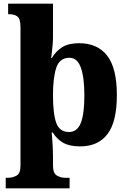

<svg xmlns="http://www.w3.org/2000/svg" viewBox="-20 -780 698 1040"><path d="M11 240V183H24Q49 183 70 171Q91 159 91 118V-632Q91 -678 74.5 -690.5Q58 -703 31 -703H24V-760H267V-576Q267 -559 265 -536Q263 -513 260.5 -493Q258 -473 257 -466H261Q282 -502 316.5 -524Q351 -546 408 -546Q508 -546 560.5 -478.5Q613 -411 613 -265Q613 -120 562 -53.5Q511 13 414 13Q357 13 322.5 -6.5Q288 -26 266 -62H260Q261 -53 262.5 -32Q264 -11 265.5 14Q267 39 267 60V116Q267 158 287.5 170.5Q308 183 333 183H357V240ZM354 -65Q398 -65 417.5 -113.5Q437 -162 437 -263Q437 -360 418 -413.5Q399 -467 356 -467Q303 -467 285 -413.5Q267 -360 267 -265Q267 -162 285 -113.5Q303 -65 354 -65Z"/></svg>

Font: Noto Serif Tamil ExtraBold
Style: Regular
Weight: 800
Designer: Indian Type Foundry, Tom Grace, and the Monotype Design Team
Foundry: Monotype Imaging Inc.
Version: Version 2.004; ttfautohint (v1.8.4.7-5d5b)